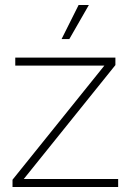

<svg xmlns="http://www.w3.org/2000/svg" viewBox="-20 -747 522 767"><path d="M30 0V-29L397 -485H41V-517H441V-487L75 -32H452V0ZM226 -591 294 -727H335L257 -591Z"/></svg>

Font: Mona Sans ExtraLight
Style: Regular
Weight: 200
Designer: Deni Anggara
Foundry: GitHub
Version: Version 2.000